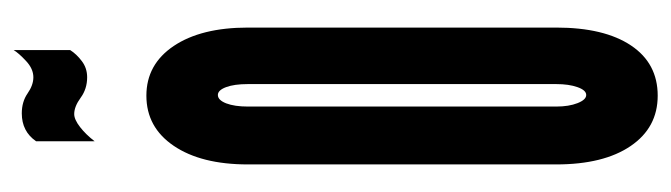

<svg xmlns="http://www.w3.org/2000/svg" viewBox="-372 -606 986 282"><g transform="rotate(-90 121.0 -465.0)"><path d="M121.5 8Q169 8 195.2 -31.2Q221.5 -70.5 221.5 -141V-594Q221.5 -662.5 194.5 -702.8Q167.5 -743 121.5 -743Q75 -743 47.8 -702.8Q20.5 -662.5 20.5 -594V-141Q20.5 -71.5 47.5 -31.8Q74.5 8 121.5 8ZM122.5 -97Q115.5 -97 110.5 -109.8Q105.5 -122.5 105.5 -141V-594Q105.5 -613.5 110.2 -625.8Q115 -638 122.5 -638Q129.5 -638 134 -626Q138.5 -614 138.5 -594V-141Q138.5 -122.5 134 -109.8Q129.5 -97 122.5 -97ZM54.5 -819Q64.5 -832 75.5 -840.5Q86.5 -849 94.5 -849Q105.5 -849 118.5 -839.5Q131.5 -830 148.5 -830Q162 -830 172.2 -837.8Q182.5 -845.5 188.5 -855V-938Q184 -930.5 172.5 -919.8Q161 -909 148.5 -909Q137 -909 124.8 -917.5Q112.5 -926 95.5 -926Q69 -926 54.5 -905Z"/></g></svg>

Font: League Gothic Condensed
Style: Regular
Weight: 400
Width: 3
Designer: The League of Moveable Type
Version: Version 1.600; ttfautohint (v1.8.3)